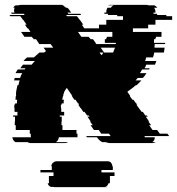

<svg xmlns="http://www.w3.org/2000/svg" viewBox="-20 -591 731 793"><path d="M592 -474H529V-459H647V-439H624V-434H622V-429H616V-414H662V-409H619Q619 -405 618.5 -401.5Q618 -398 618 -394H660L657 -374H617Q616 -369 615 -364Q614 -359 612 -354H584Q583 -350 582 -346.5Q581 -343 579 -339H626L620 -324H584Q583 -320 581 -316.5Q579 -313 577 -309H598Q596 -305 596 -304H567L558 -289H585Q582 -284 578.5 -279Q575 -274 570 -269H549L540 -259H564Q560 -254 554.5 -249Q549 -244 544 -239H541L529 -229Q524 -225 518 -221Q512 -217 506 -212L508 -209L515 -199L518 -194H516L527 -179H531L542 -164H543L547 -159H543L565 -129H570L580 -114H587L590 -109H582L596 -89H593L604 -74H596L610 -54H629L640 -39H671L676 -33Q678 -31 678 -29H577Q578 -27 578 -24H619V-22Q619 -11 609 -4H623Q618 0 610 0H435Q429 0 424.5 -1.5Q420 -3 416 -4H402Q393 -9 388 -14.5Q383 -20 381 -23L380 -24H339L336 -29H437L430 -39H398L388 -54H368L354 -74H363L352 -89H355L341 -109H350L346 -114H340L329 -129H324L314 -144H313L303 -159H307L304 -164H302L292 -179H287L277 -194H279L275 -199H276L269 -209L256 -228Q248 -218 244 -209H245L241 -199H242Q242 -198 241.5 -197Q241 -196 241 -194H240L237 -179H244Q243 -175 243 -171.5Q243 -168 243 -164H235V-159H232Q231 -155 231.5 -151Q232 -147 232 -144H233V-129H245V-114H227V-109H235V-89H234V-74H238V-54H296V-39H300V-24H223Q222 -11 211 -4H261Q256 0 247 0H108Q99 0 94 -4H44Q33 -10 31 -24H108Q108 -26 107.5 -27Q107 -28 107 -29V-39H103V-54H45V-74H41V-89H42V-109H34V-114H52V-129H40V-144H39V-159H42Q42 -162 43 -164H50Q50 -168 50 -171.5Q50 -175 51 -179H44Q44 -183 44.5 -186.5Q45 -190 45 -194H46Q46 -197 47 -199H46Q46 -201 46 -204Q46 -207 47 -209H46Q47 -214 48 -219.5Q49 -225 50 -229Q51 -231 51 -234Q51 -237 52 -239H56Q57 -244 58.5 -249.5Q60 -255 61 -259H38L41 -269H63Q66 -280 72 -289H44L53 -304H82L85 -309H64Q66 -313 69 -316.5Q72 -320 75 -324H111Q114 -328 117 -331.5Q120 -335 124 -339H77Q83 -347 92 -354H120L143 -374H162L170 -380L160 -394H200L189 -409H142L139 -414L129 -429H119L116 -434H115L111 -439H81L67 -459H106L96 -474H93L83 -489H90L76 -509H75L64 -524H23L19 -529H82L78 -534H29L26 -538L25 -539H40Q38 -542 38 -549Q38 -555 41 -559H35Q38 -566 45 -569H57Q61 -571 66 -571H233Q239 -571 247 -569H236Q241 -568 245 -565Q249 -562 253 -559H258Q263 -555 265.5 -551.5Q268 -548 269 -546L274 -539H259L262 -534H312L315 -529H253L257 -524H298L309 -509H310L324 -489H318L328 -474H389V-489H419V-509H488V-524H464V-529H426V-534H411V-539H419V-542Q419 -551 424 -559H438Q442 -566 450 -569H425Q431 -571 435 -571H584Q588 -571 594 -569H618Q624 -566 630 -559H617Q622 -551 622 -542V-539H614V-534H629V-529H667V-524H691V-509H622V-489H592ZM444 -439V-459H302L316 -439H346L350 -434H351L354 -429H364L375 -414H374L378 -409H458Q458 -411 458.5 -412Q459 -413 459 -414H413V-429H419V-434H421V-439ZM447 -374Q452 -385 455 -394H396L410 -374ZM391 -374 399 -363Q404 -368 407 -374ZM399 121H453V136H434V160Q434 164 433 166H428Q425 178 414 181H424Q422 182 417 182H209Q204 182 202 181H191Q180 178 177 166H183Q182 164 182 160V136H201V121H147V111H194V96H192Q192 91 194 87.5Q196 84 198 81H200Q205 75 215 75H423Q433 75 439 81H438Q444 87 444 96H446V111H399Z"/></svg>

Font: Rubik Glitch
Style: Regular
Weight: 400
Designer: Hubert and Fischer, NaN
Foundry: Hubert and Fischer, NaN
Version: Version 2.200